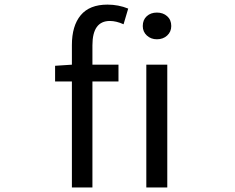

<svg xmlns="http://www.w3.org/2000/svg" viewBox="-20 -829 1040 849"><path d="M297.9 -543V-629.9Q297.9 -714.8 336.9 -761.7Q376 -808.6 455.1 -808.6Q503.9 -808.6 546.9 -791L526.4 -721.7Q494.1 -736.3 465.8 -736.3Q388.7 -736.3 388.7 -628.9V-543H503.9V-468.8H388.7V0H297.9V-468.8H223.6V-538.1ZM627 0V-543H719.7V0ZM737.3 -713.9Q737.3 -688.5 719.2 -671.9Q701.2 -655.3 673.8 -655.3Q647.5 -655.3 629.4 -671.9Q611.3 -688.5 611.3 -713.9Q611.3 -741.2 628.9 -757.3Q646.5 -773.4 673.8 -773.4Q701.2 -773.4 719.2 -757.3Q737.3 -741.2 737.3 -713.9Z"/></svg>

Font: GenEi Gothic M Regular
Style: Regular
Weight: 400
Designer: o_tamon (Modified); [Source Han Sans]
Ryoko NISHIZUKA  (kana & ideographs); Paul D. Hunt (Latin, Greek & Cyrillic); Wenl
Version: Version 1.1a;Original Version 1.004